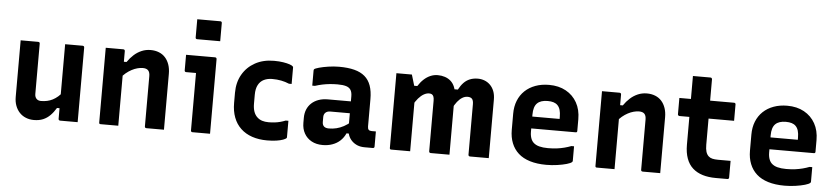

<svg xmlns="http://www.w3.org/2000/svg" viewBox="-46 -1066 5871 1349"><g transform="rotate(5 2890.0 -391.5)"><path d="M200.1 -538Q204.1 -538 206.1 -536.5Q208.1 -535 209.6 -533.1Q211.1 -531.2 211.1 -527.3Q211.1 -482.7 211.1 -436.2Q211.1 -389.7 211.1 -344Q211.1 -298.4 211.1 -254.9Q211.1 -211.3 211.1 -172Q211.1 -150.5 222.7 -138.1Q234.3 -125.8 254.6 -125.8Q277.7 -125.8 298.2 -130.3Q318.8 -134.8 337.2 -144.3Q355.7 -153.9 373.1 -168.8Q390.6 -183.8 405.8 -204.8V-86.7H371.4Q353.1 -55.9 331 -33.7Q309 -11.6 281.3 0.1Q253.6 11.7 216.4 11.7Q185.8 11.7 159.8 1.1Q133.7 -9.4 115 -29.4Q96.3 -49.4 86 -77.1Q75.7 -104.7 75.7 -139Q75.7 -184.2 75.7 -229Q75.7 -273.7 75.7 -319Q75.7 -364.3 75.7 -408.5Q75.7 -440.7 75.7 -473.4Q75.7 -506.1 75.7 -538Q107 -538 138.3 -538Q169.6 -538 200.1 -538ZM513.7 -538Q517.7 -538 519.7 -536.4Q521.7 -534.9 523.2 -532.8Q524.7 -530.7 524.7 -526.6Q524.7 -455.4 524.7 -384.2Q524.7 -313 524.7 -241.2Q524.7 -169.5 524.7 -98.3Q524.7 -79.4 524.7 -62Q524.7 -44.7 524.7 -28.9Q524.7 -13.1 524.7 0Q502.5 0 481.1 0Q459.6 0 439.5 0Q419.3 0 400.4 0Q397.4 0 394.9 -1.5Q392.4 -3.1 390.9 -5.1Q389.4 -7.1 389.4 -11.2Q389.4 -99.1 389.4 -186.9Q389.4 -274.7 389.4 -362.6Q389.4 -450.4 389.4 -538Q411.3 -538 431.7 -538Q452 -538 472.6 -538Q493.2 -538 513.7 -538Z M1133.4 0Q1100.4 0 1071.7 0Q1042.9 0 1009 0Q1006 0 1003.5 -1.4Q1001 -2.9 999.5 -4.8Q998 -6.8 998 -10.6Q998 -70.4 998 -129.7Q998 -188.9 998 -248.1Q998 -307.3 998 -365.9Q998 -393.5 986 -406.2Q973.9 -419 947.7 -419Q930.5 -419 910.4 -413.7Q890.3 -408.4 869.7 -397.5Q849.2 -386.6 830.1 -370.8Q811 -355 794.8 -333.1V-451.2H830.1Q850.1 -480.5 874.7 -502.6Q899.3 -524.7 928.8 -537.2Q958.3 -549.7 991.9 -549.7Q1024.3 -549.7 1050.7 -539.1Q1077.2 -528.5 1095.4 -508.1Q1113.7 -487.7 1123.6 -458.7Q1133.4 -429.8 1133.4 -393.9Q1133.4 -345.9 1133.4 -297Q1133.4 -248.1 1133.4 -198.9Q1133.4 -149.7 1133.4 -100Q1133.4 -74.8 1133.4 -49.9Q1133.4 -25.1 1133.4 0ZM811.2 0Q789 0 769.3 0Q749.5 0 729.2 0Q708.8 0 686.8 0Q683.8 0 681.8 -0.5Q679.8 -1 678.3 -2.6Q676.8 -4.1 676.3 -6.2Q675.8 -8.3 675.8 -11.4Q675.8 -65 675.8 -118.7Q675.8 -172.4 675.8 -225.5Q675.8 -278.7 675.8 -332.3Q675.8 -386 675.8 -439.7Q675.8 -468 675.8 -493.1Q675.8 -518.3 675.8 -538Q700.8 -538 721.4 -538Q742 -538 761.3 -538Q780.6 -538 800.2 -538Q804.2 -538 806.2 -536.4Q808.2 -534.9 809.7 -532.8Q811.2 -530.8 811.2 -526.7Q811.2 -439.8 811.2 -351.8Q811.2 -263.9 811.2 -175.9Q811.2 -88 811.2 0Z M1323 -11Q1323 -38.4 1323 -78.9Q1323 -119.4 1323 -166.4Q1323 -213.4 1323 -260.4Q1323 -307.4 1323 -348.4Q1323 -389.3 1323 -416.7H1315.8Q1310 -416.7 1302.4 -416.7Q1294.8 -416.7 1286.3 -416.7Q1277.8 -416.7 1269.3 -416.7Q1260.9 -416.7 1253.3 -416.7Q1248.5 -416.7 1245.4 -419.7Q1242.3 -422.8 1242.3 -427.7Q1242.3 -454.6 1242.3 -482.8Q1242.3 -511 1242.3 -538Q1259.2 -538 1280.7 -538Q1302.3 -538 1326.4 -538Q1350.5 -538 1373.2 -538Q1396 -538 1415.4 -538Q1434.8 -538 1447.4 -538Q1451.3 -538 1453.3 -536.5Q1455.4 -535 1456.9 -532.9Q1458.4 -530.8 1458.4 -527Q1458.4 -479.8 1458.4 -424.6Q1458.4 -369.4 1458.4 -312.1Q1458.4 -254.8 1458.4 -200Q1458.4 -145.3 1458.4 -97.2Q1458.4 -81.5 1458.4 -65.3Q1458.4 -49.1 1458.4 -32.9Q1458.4 -16.7 1458.4 0Q1425.4 0 1396.7 0Q1367.9 0 1334 0Q1329.2 0 1326.1 -3.1Q1323 -6.1 1323 -11ZM1298.9 -793.6Q1318.2 -793.6 1338.6 -793.6Q1359.1 -793.6 1380.4 -793.6Q1401.7 -793.6 1422.2 -793.6Q1442.6 -793.6 1461.9 -793.6Q1466.9 -793.6 1469.9 -790.6Q1472.9 -787.6 1472.9 -782.6V-653.8Q1453.6 -653.8 1433.2 -653.8Q1412.7 -653.8 1391.4 -653.8Q1370.1 -653.8 1349.6 -653.8Q1329.2 -653.8 1309.9 -653.8Q1304.9 -653.8 1301.9 -656.8Q1298.9 -659.8 1298.9 -664.8Z M1861.7 -549.7Q1899 -549.7 1927.1 -545.1Q1955.2 -540.6 1972.8 -534.5Q1990.4 -528.3 1995.7 -522.2Q1998 -520.7 1998.5 -518.3Q1999 -515.9 1999 -513.4Q1999 -485 1999 -456Q1999 -427 1999 -398.5H1980.1Q1953.5 -409.9 1924.1 -415.7Q1894.7 -421.5 1860.8 -421.5Q1827.6 -421.5 1801.9 -409.1Q1776.2 -396.6 1761.9 -369.7Q1747.6 -342.8 1747.6 -299.9V-237.4Q1747.6 -205.1 1755.9 -181.4Q1764.3 -157.6 1781 -142.6Q1795.4 -129.2 1815.1 -122.8Q1834.9 -116.4 1860.8 -116.4Q1883.9 -116.4 1904.1 -118.8Q1924.3 -121.3 1943.2 -126.3Q1962 -131.3 1980.1 -138.7H1999Q1999 -110.1 1999 -81.1Q1999 -52.1 1999 -23.5Q1999 -21.5 1998.5 -19.5Q1998 -17.5 1996 -15.5Q1990.5 -10 1973 -3.5Q1955.5 3 1927.5 7.3Q1899.4 11.7 1861.5 11.7Q1802.4 11.7 1755.4 -4.4Q1708.4 -20.4 1675.2 -51.8Q1642 -83.1 1625 -128.2Q1607.9 -173.3 1607.9 -230.5V-302.3Q1607.9 -376 1640.1 -431.6Q1672.2 -487.1 1729.1 -518.4Q1786 -549.7 1861.7 -549.7Z M2559.8 -340.5Q2559.8 -316.3 2559.8 -292.5Q2559.8 -268.6 2559.8 -244.2Q2559.8 -219.8 2559.8 -195.5Q2559.8 -171.2 2559.8 -147.8Q2559.8 -139.9 2561.5 -134Q2563.2 -128 2566.8 -124.5Q2570.2 -121 2575.4 -119.4Q2580.5 -117.7 2588.3 -117.7Q2591.1 -117.7 2593.6 -117.7Q2596.1 -117.7 2599 -117.7H2617.8Q2617.8 -90.8 2617.8 -64.4Q2617.8 -37.9 2617.8 -11Q2617.8 -5.9 2614.8 -2.9Q2611.8 0 2606.8 0Q2601.8 0 2582.3 0Q2562.8 0 2547.8 0Q2520.2 0 2498 -8.8Q2475.8 -17.7 2458.9 -34.3Q2441.9 -50.9 2433.2 -74.1Q2424.4 -97.3 2424.4 -126Q2424.4 -157.2 2424.4 -189.1Q2424.4 -221 2424.4 -252.2Q2424.4 -269 2424.4 -284.7Q2424.4 -300.3 2424.4 -316.3Q2424.4 -332.3 2424.4 -348.3Q2424.4 -377.1 2414 -393.6Q2403.6 -410.1 2381.3 -416.9Q2358.9 -423.7 2320.9 -423.7Q2292.7 -423.7 2266.1 -421Q2239.5 -418.4 2214.4 -413.1Q2189.4 -407.8 2163.2 -399.4H2144.4Q2144.4 -425.6 2144.4 -452.9Q2144.4 -480.3 2144.4 -505.7Q2144.4 -509.5 2145.4 -511.9Q2146.4 -514.4 2147.4 -515.4Q2153.2 -521.2 2180.7 -528.9Q2208.1 -536.5 2245.9 -542.2Q2283.8 -548 2320.9 -548Q2383.8 -548 2428.8 -536.3Q2473.8 -524.7 2502.8 -499.8Q2531.8 -475 2545.8 -435.6Q2559.8 -396.2 2559.8 -340.5ZM2240.5 -151.6Q2240.5 -131.3 2251.8 -120.5Q2263.1 -109.7 2286.9 -109.7Q2314.2 -109.7 2340.2 -116.1Q2366.1 -122.5 2391.5 -136.1Q2416.8 -149.7 2442.5 -172V-86.4H2413.4Q2399.5 -55.6 2376.5 -34.1Q2353.5 -12.7 2322 -1.4Q2290.6 10 2253.6 10Q2208 10 2174.7 -8.2Q2141.4 -26.4 2123.3 -58.8Q2105.1 -91.1 2105.1 -133.6V-169.2Q2105.1 -201.5 2116 -228Q2127 -254.4 2147.5 -273.2Q2168 -292.1 2197 -302.5Q2226 -312.8 2262.1 -312.8Q2297 -312.8 2330.3 -312.8Q2363.5 -312.8 2394 -312.8Q2424.6 -312.8 2452.3 -312.8Q2461.2 -312.8 2465.5 -297Q2469.9 -281.2 2470.9 -261.7Q2471.9 -242.2 2471.9 -229.1Q2440.1 -229.1 2410 -229.1Q2379.9 -229.1 2349.4 -229.1Q2318.9 -229.1 2286.9 -229.1Q2275.1 -229.1 2266.6 -226Q2258 -222.9 2251.7 -216.6Q2246.5 -211.4 2243.5 -203.8Q2240.5 -196.2 2240.5 -187Z M3424.2 0Q3406.2 0 3380.9 0Q3355.6 0 3331.6 0Q3307.6 0 3291.2 0Q3288.2 0 3285.7 -1.5Q3283.2 -3 3281.7 -5Q3280.2 -7 3280.2 -11Q3280.2 -47.9 3280.2 -85.2Q3280.2 -122.5 3280.2 -158.7Q3280.2 -194.9 3280.2 -230.7Q3280.2 -266.5 3280.2 -300.5Q3280.2 -334.5 3280.2 -366.8Q3280.2 -394.3 3270.1 -405.4Q3259.9 -416.4 3238.6 -416.4Q3219.9 -416.4 3201.9 -405.6Q3183.9 -394.8 3167 -373.9Q3150 -352.9 3135.1 -321L3115 -460.9H3165.9Q3181.5 -490.5 3200.4 -510.2Q3219.3 -529.8 3243.9 -539.7Q3268.6 -549.7 3299.8 -549.7Q3324.3 -549.7 3346.6 -541.2Q3368.9 -532.8 3386.5 -515.5Q3404.2 -498.1 3414.2 -472.5Q3424.2 -446.8 3424.2 -411.7Q3424.2 -382.8 3424.2 -347.1Q3424.2 -311.4 3424.2 -270.7Q3424.2 -230 3424.2 -186.8Q3424.2 -143.6 3424.2 -99.9Q3424.2 -74.9 3424.2 -49.9Q3424.2 -25 3424.2 0ZM3147 0Q3131.6 0 3105 0Q3078.4 0 3053.2 0Q3027.9 0 3014 0Q3011 0 3008.5 -1.5Q3006 -3 3004.5 -5Q3003 -7 3003 -11Q3003 -48 3003 -85.3Q3003 -122.6 3003 -158.9Q3003 -195.1 3003 -231Q3003 -266.8 3003 -301Q3003 -335.1 3003 -367.7Q3003 -386.4 2998.8 -397.2Q2994.6 -407.9 2986.8 -412.2Q2979.1 -416.4 2967.7 -416.4Q2949.2 -416.4 2930.1 -405.6Q2910.9 -394.8 2892.2 -373.4Q2873.5 -351.9 2855.8 -319L2831 -460.9H2879.9Q2897.8 -489.1 2919.1 -508.8Q2940.4 -528.5 2965.1 -539.1Q2989.8 -549.7 3017.1 -549.7Q3043.8 -549.7 3067.4 -541.9Q3091 -534.1 3108.8 -518.3Q3126.5 -502.5 3136.8 -477.5Q3147 -452.5 3147 -417.9Q3147 -398.3 3147 -362.4Q3147 -326.5 3147 -274.2Q3147 -221.9 3147 -153.4Q3147 -84.9 3147 0ZM2869.8 0Q2856.2 0 2838.8 0Q2821.5 0 2803.3 0Q2785.1 0 2767.8 0Q2750.4 0 2736.8 0Q2733.8 0 2731.8 -0.5Q2729.8 -1 2728.3 -2.5Q2726.8 -4 2726.3 -6Q2725.8 -8 2725.8 -11Q2725.8 -82.6 2725.8 -153.7Q2725.8 -224.8 2725.8 -296Q2725.8 -367.2 2725.8 -438Q2725.8 -464.6 2725.8 -489.7Q2725.8 -514.9 2725.8 -538Q2736.8 -538 2750.8 -538Q2764.8 -538 2780.4 -538Q2796 -538 2809.9 -538Q2823.9 -538 2834.9 -538Q2834.9 -538 2840.3 -520.3Q2845.7 -502.6 2852.4 -479.6Q2859.1 -456.6 2864.4 -438.8Q2869.8 -421.1 2869.8 -421.1Q2869.8 -354.6 2869.8 -284.6Q2869.8 -214.6 2869.8 -143.4Q2869.8 -72.3 2869.8 0Z M3802.1 -549.7Q3870.4 -549.7 3920.9 -521.8Q3971.3 -494 3999.3 -444.1Q4027.2 -394.3 4027.2 -327.1V-244.1Q4027.2 -241.1 4026.1 -238.6Q4025.1 -236.1 4022.6 -235.1Q4020.2 -234 4017.1 -234H3787.1Q3770.3 -234 3752.6 -234Q3734.9 -234 3718 -234H3676.8L3673.6 -317.7H3896.1Q3896.1 -322 3896.1 -325.1Q3896.1 -328.2 3896.1 -332.5Q3896.1 -361.1 3890.2 -381.3Q3884.2 -401.5 3871.5 -414.1Q3860 -425.6 3843 -430.8Q3826 -436.1 3802.1 -436.1Q3752.3 -436.1 3727.8 -411.7Q3703.3 -387.3 3703.3 -331.7V-210.3Q3703.3 -193.5 3706.2 -179.9Q3709 -166.2 3714.3 -155.3Q3719.5 -144.4 3727.5 -136.4Q3743.8 -120.1 3770.2 -113.1Q3796.6 -106.2 3831.6 -106.2Q3867.6 -106.2 3895.5 -109.9Q3923.4 -113.6 3948 -120Q3972.6 -126.4 3995.1 -135.1H4014Q4014 -109.4 4014 -83.6Q4014 -57.7 4014 -31.8Q4014 -29.8 4013 -27.8Q4012.1 -25.8 4010.1 -23.8Q4001.8 -15.5 3974 -7.4Q3946.2 0.7 3908 6.2Q3869.7 11.7 3830.6 11.7Q3764.9 11.7 3715.1 -3.6Q3665.3 -18.9 3633.1 -48.1Q3600.8 -77.3 3584.4 -118.7Q3567.9 -160.1 3567.9 -211.7V-326.2Q3567.9 -376.8 3584.3 -417.9Q3600.7 -459 3631.7 -488.6Q3662.8 -518.1 3706.1 -533.9Q3749.3 -549.7 3802.1 -549.7Z M4633.4 0Q4600.4 0 4571.7 0Q4542.9 0 4509 0Q4506 0 4503.5 -1.4Q4501 -2.9 4499.5 -4.8Q4498 -6.8 4498 -10.6Q4498 -70.4 4498 -129.7Q4498 -188.9 4498 -248.1Q4498 -307.3 4498 -365.9Q4498 -393.5 4486 -406.2Q4473.9 -419 4447.7 -419Q4430.5 -419 4410.4 -413.7Q4390.3 -408.4 4369.7 -397.5Q4349.2 -386.6 4330.1 -370.8Q4311 -355 4294.8 -333.1V-451.2H4330.1Q4350.1 -480.5 4374.7 -502.6Q4399.3 -524.7 4428.8 -537.2Q4458.3 -549.7 4491.9 -549.7Q4524.3 -549.7 4550.7 -539.1Q4577.2 -528.5 4595.4 -508.1Q4613.7 -487.7 4623.6 -458.7Q4633.4 -429.8 4633.4 -393.9Q4633.4 -345.9 4633.4 -297Q4633.4 -248.1 4633.4 -198.9Q4633.4 -149.7 4633.4 -100Q4633.4 -74.8 4633.4 -49.9Q4633.4 -25.1 4633.4 0ZM4311.2 0Q4289 0 4269.3 0Q4249.5 0 4229.2 0Q4208.8 0 4186.8 0Q4183.8 0 4181.8 -0.5Q4179.8 -1 4178.3 -2.6Q4176.8 -4.1 4176.3 -6.2Q4175.8 -8.3 4175.8 -11.4Q4175.8 -65 4175.8 -118.7Q4175.8 -172.4 4175.8 -225.5Q4175.8 -278.7 4175.8 -332.3Q4175.8 -386 4175.8 -439.7Q4175.8 -468 4175.8 -493.1Q4175.8 -518.3 4175.8 -538Q4200.8 -538 4221.4 -538Q4242 -538 4261.3 -538Q4280.6 -538 4300.2 -538Q4304.2 -538 4306.2 -536.4Q4308.2 -534.9 4309.7 -532.8Q4311.2 -530.8 4311.2 -526.7Q4311.2 -439.8 4311.2 -351.8Q4311.2 -263.9 4311.2 -175.9Q4311.2 -88 4311.2 0Z M4721.5 -538H5107.3Q5112.5 -538 5115.5 -535Q5118.5 -532 5118.5 -527Q5118.5 -506.4 5118.5 -488.1Q5118.5 -469.7 5118.5 -450.9Q5118.5 -432.2 5118.5 -411.5H4732.9Q4730.8 -411.5 4728.7 -412.5Q4726.6 -413.5 4725 -415Q4723.5 -416.5 4722.5 -418.5Q4721.5 -420.5 4721.5 -422.5Q4721.5 -443.2 4721.5 -461.9Q4721.5 -480.7 4721.5 -499.1Q4721.5 -517.4 4721.5 -538ZM5118.5 -129Q5118.5 -99.5 5118.5 -70Q5118.5 -40.5 5118.5 -11Q5118.5 -6.7 5115.6 -3.4Q5112.7 0 5107.5 0Q5097.7 0 5087.3 0Q5076.8 0 5066.4 0Q5056 0 5045.8 0Q5035.7 0 5024.9 0Q4973 0 4931.9 -12.6Q4890.7 -25.3 4861.8 -51.3Q4832.9 -77.2 4818 -118.3Q4803 -159.3 4803 -215.5Q4803 -263.6 4803 -311.7Q4803 -359.8 4803 -408Q4803 -456.1 4803 -503.9Q4803 -551.8 4803 -600.1Q4803 -625.7 4803 -650.2Q4803 -674.7 4803 -700Q4834.4 -700 4865.7 -700Q4896.9 -700 4927.4 -700Q4930.4 -700 4932.9 -698.5Q4935.4 -697 4936.9 -694.5Q4938.4 -692 4938.4 -689Q4938.4 -631 4938.4 -573.4Q4938.4 -515.8 4938.4 -457.8Q4938.4 -399.8 4938.4 -342.2Q4938.4 -284.6 4938.4 -226.6Q4938.4 -196.5 4944.2 -177.8Q4950 -159 4962.3 -147.3Q4973.2 -137 4989.6 -133Q5006 -129 5029.7 -129Q5043.1 -129 5055.8 -129Q5068.4 -129 5081.3 -129Q5094.1 -129 5107 -129Z M5482.1 -549.7Q5550.4 -549.7 5600.9 -521.8Q5651.3 -494 5679.3 -444.1Q5707.2 -394.3 5707.2 -327.1V-244.1Q5707.2 -241.1 5706.1 -238.6Q5705.1 -236.1 5702.6 -235.1Q5700.2 -234 5697.1 -234H5467.1Q5450.3 -234 5432.6 -234Q5414.9 -234 5398 -234H5356.8L5353.6 -317.7H5576.1Q5576.1 -322 5576.1 -325.1Q5576.1 -328.2 5576.1 -332.5Q5576.1 -361.1 5570.2 -381.3Q5564.2 -401.5 5551.5 -414.1Q5540 -425.6 5523 -430.8Q5506 -436.1 5482.1 -436.1Q5432.3 -436.1 5407.8 -411.7Q5383.3 -387.3 5383.3 -331.7V-210.3Q5383.3 -193.5 5386.2 -179.9Q5389 -166.2 5394.3 -155.3Q5399.5 -144.4 5407.5 -136.4Q5423.8 -120.1 5450.2 -113.1Q5476.6 -106.2 5511.6 -106.2Q5547.6 -106.2 5575.5 -109.9Q5603.4 -113.6 5628 -120Q5652.6 -126.4 5675.1 -135.1H5694Q5694 -109.4 5694 -83.6Q5694 -57.7 5694 -31.8Q5694 -29.8 5693 -27.8Q5692.1 -25.8 5690.1 -23.8Q5681.8 -15.5 5654 -7.4Q5626.2 0.7 5588 6.2Q5549.7 11.7 5510.6 11.7Q5444.9 11.7 5395.1 -3.6Q5345.3 -18.9 5313.1 -48.1Q5280.8 -77.3 5264.4 -118.7Q5247.9 -160.1 5247.9 -211.7V-326.2Q5247.9 -376.8 5264.3 -417.9Q5280.7 -459 5311.7 -488.6Q5342.8 -518.1 5386.1 -533.9Q5429.3 -549.7 5482.1 -549.7Z"/></g></svg>

Font: Recursive Sans Linear Light
Style: Regular
Weight: 300
Version: Version 1.085